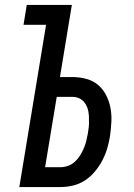

<svg xmlns="http://www.w3.org/2000/svg" viewBox="-20 -755 540 775"><path d="M58 0 166 -655H75L88 -735H270L222 -444H272Q301 -444 328.5 -436.5Q356 -429 376 -412Q396 -395 408.5 -370.5Q421 -346 426 -319Q431 -292 429.5 -263Q428 -234 424 -205Q420 -180 412.5 -155Q405 -130 392.5 -106.5Q380 -83 362.5 -62Q345 -41 322.5 -26.5Q300 -12 274.5 -6Q249 0 224 0ZM223 -80Q239 -80 254.5 -85.5Q270 -91 282.5 -102.5Q295 -114 303.5 -128Q312 -142 318.5 -157Q325 -172 328.5 -187.5Q332 -203 335 -218Q337 -231 338.5 -244Q340 -257 339 -269Q340 -287 337 -303.5Q334 -320 326 -334Q318 -348 304 -356Q290 -364 272 -364H209L162 -80Z"/></svg>

Font: Iosevka Medium Oblique
Style: Regular
Weight: 500
Italic angle: -9°
Monospace: yes
Designer: Belleve Invis
Foundry: Belleve Invis
Version: Version 32.5.0; ttfautohint (v1.8.4)